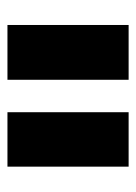

<svg xmlns="http://www.w3.org/2000/svg" viewBox="55 -795 365 515"><g transform="rotate(-90 237.5 -537.5)"><path d="M281 -375V-700H428V-375ZM48 -375V-700H194V-375Z"/></g></svg>

Font: MuseoModerno ExtraBold
Style: Regular
Weight: 800
Designer: Pablo Cosgaya, Héctor Gatti, Marcela Romero, and the Authors of The MuseoModerno Project.
Foundry: Omnibus-Type Team
Version: Version 1.001